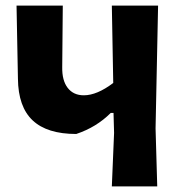

<svg xmlns="http://www.w3.org/2000/svg" viewBox="-20 -665 657 685"><path d="M544 -645 535 -207 541 0H379L387 -191L385 -262H375Q324 -211 252 -187Q148 -187 96.5 -235.5Q45 -284 44 -384L39 -645H204L202 -426Q201 -378 221.5 -351.5Q242 -325 279 -325Q326 -325 384 -369L379 -645Z"/></svg>

Font: Alegreya Sans SC ExtraBold
Style: Regular
Weight: 800
Designer: Juan Pablo del Peral
Foundry: Huerta Tipografica
Version: Version 2.007